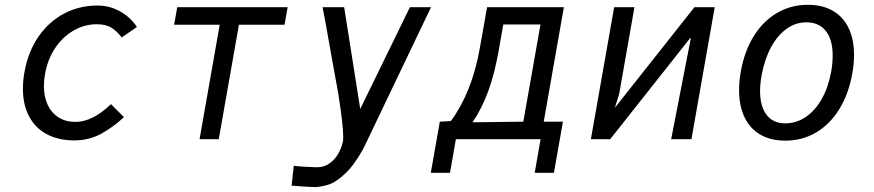

<svg xmlns="http://www.w3.org/2000/svg" viewBox="-20 -580 3640 800"><path d="M75.5 -210.5Q75.5 -244.5 82 -280Q97 -364.5 140.2 -427.2Q183.5 -490 247.2 -523.5Q311 -557 386.5 -557Q425 -557 458 -543.2Q491 -529.5 514.2 -509Q537.5 -488.5 550.5 -467.5L487 -424Q468.5 -449 445 -464Q421.5 -479 384 -479Q332 -479 286.2 -452.5Q240.5 -426 209.2 -378.8Q178 -331.5 167.5 -271Q163 -245.5 163 -222Q163 -177.5 178.5 -143.8Q194 -110 223.8 -91Q253.5 -72 294 -72Q365 -72 442.5 -146L496.5 -92Q453.5 -51.5 402.5 -23.2Q351.5 5 289.5 5Q224.5 5 176.2 -20.2Q128 -45.5 101.8 -94Q75.5 -142.5 75.5 -210.5Z M895.5 -477H705.5L718.5 -550H1178.5L1165.5 -477H975.5L891.5 0H811.5Z M1300 117Q1332 117 1355.5 99Q1379 81 1392 55.8Q1405 30.5 1409 8Q1410 3.5 1410 -11Q1410 -60 1389.5 -189.5Q1383 -223.5 1362.5 -338.5Q1335 -496.5 1324 -550H1414L1481 -126L1688 -550H1776L1492.5 42.5Q1454 110.5 1417 144.5Q1380 178.5 1353 187.8Q1326 197 1297.5 199.5Q1286.5 200 1248.5 197.5Q1210.5 195 1195 193.5L1204 110.5Q1217.5 113 1251.5 114.8Q1285.5 116.5 1300 117Z M1812.5 -73 1858.5 -75.5Q1900.5 -132 1931.8 -209Q1963 -286 1979.5 -381L2009.5 -550H2329.5L2245.5 -73H2325.5L2288 140H2208L2232.5 0H1879.5L1855 140H1775ZM2160.5 -73 2232 -478H2077L2058 -370Q2041 -273 2014.5 -200.5Q1988 -128 1949 -70.5Z M2539 -550H2623.5L2560 -189L2542 -131L2873.5 -550H2958L2861 0H2776.5L2858.5 -421H2855.5L2522.5 0H2442Z M3059.5 -204.5Q3059.5 -242 3067 -284Q3082.5 -368.5 3121.5 -430.8Q3160.5 -493 3218.2 -526.5Q3276 -560 3346.5 -560Q3407 -560 3450.2 -535Q3493.5 -510 3516 -463Q3538.5 -416 3538.5 -351Q3538.5 -314 3531 -272Q3515.5 -187 3476.5 -124.2Q3437.5 -61.5 3380 -27.8Q3322.5 6 3252 6Q3191 6 3147.8 -19.2Q3104.5 -44.5 3082 -92Q3059.5 -139.5 3059.5 -204.5ZM3443 -280Q3449.5 -316 3449.5 -348.5Q3449.5 -414.5 3421 -450.8Q3392.5 -487 3339.5 -487Q3295.5 -487 3257.8 -460.2Q3220 -433.5 3193 -383.8Q3166 -334 3153.5 -267Q3147 -231.5 3147 -200Q3147 -136.5 3174.2 -101.2Q3201.5 -66 3251.5 -66Q3297.5 -66 3336.8 -92.2Q3376 -118.5 3403.5 -166.8Q3431 -215 3443 -280Z"/></svg>

Font: JuliaMono
Style: Italic
Weight: 400
Italic angle: -9°
Monospace: yes
Designer: cormullion
Foundry: corm
Version: Version 0.057; ttfautohint (v1.8.4)